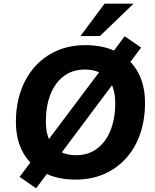

<svg xmlns="http://www.w3.org/2000/svg" viewBox="-20 -960 836 1038"><path d="M388 11Q291 11 218.5 -26Q146 -63 106 -133Q66 -203 66 -302Q66 -392 92.5 -468Q119 -544 168.5 -599.5Q218 -655 287 -685.5Q356 -716 442 -716Q540 -716 612.5 -679Q685 -642 724.5 -572Q764 -502 764 -404Q764 -313 738 -237Q712 -161 662.5 -105.5Q613 -50 544 -19.5Q475 11 388 11ZM391 -121Q458 -121 505.5 -157Q553 -193 578 -256.5Q603 -320 603 -401Q603 -494 559 -539Q515 -584 439 -584Q372 -584 325 -548.5Q278 -513 253 -450Q228 -387 228 -304Q228 -212 271.5 -166.5Q315 -121 391 -121ZM175 58 86 -4 175 -122 227 -185 526 -583 567 -647 654 -764 743 -703 655 -585 602 -521 304 -123 263 -59ZM415 -765 545 -940H702L520 -765Z"/></svg>

Font: Nunito Sans 12pt ExtraLight 12pt ExtraBold
Style: Italic
Weight: 800
Italic angle: -9°
Version: Version 3.101;gftools[0.9.27]